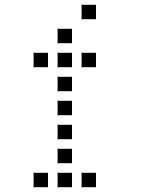

<svg xmlns="http://www.w3.org/2000/svg" viewBox="-20 -800 640 800"><path d="M321 -780Q320 -780 320 -780Q320 -780 320 -779V-721Q320 -720 320 -720Q320 -720 321 -720H379Q380 -720 380 -720Q380 -720 380 -721V-779Q380 -780 380 -780Q380 -780 379 -780ZM221 -680Q220 -680 220 -680Q220 -680 220 -679V-621Q220 -620 220 -620Q220 -620 221 -620H279Q280 -620 280 -620Q280 -620 280 -621V-679Q280 -680 280 -680Q280 -680 279 -680ZM121 -580Q120 -580 120 -580Q120 -580 120 -579V-521Q120 -520 120 -520Q120 -520 121 -520H179Q180 -520 180 -520Q180 -520 180 -521V-579Q180 -580 180 -580Q180 -580 179 -580ZM221 -580Q220 -580 220 -580Q220 -580 220 -579V-521Q220 -520 220 -520Q220 -520 221 -520H279Q280 -520 280 -520Q280 -520 280 -521V-579Q280 -580 280 -580Q280 -580 279 -580ZM321 -580Q320 -580 320 -580Q320 -580 320 -579V-521Q320 -520 320 -520Q320 -520 321 -520H379Q380 -520 380 -520Q380 -520 380 -521V-579Q380 -580 380 -580Q380 -580 379 -580ZM221 -480Q220 -480 220 -480Q220 -480 220 -479V-421Q220 -420 220 -420Q220 -420 221 -420H279Q280 -420 280 -420Q280 -420 280 -421V-479Q280 -480 280 -480Q280 -480 279 -480ZM221 -380Q220 -380 220 -380Q220 -380 220 -379V-321Q220 -320 220 -320Q220 -320 221 -320H279Q280 -320 280 -320Q280 -320 280 -321V-379Q280 -380 280 -380Q280 -380 279 -380ZM221 -280Q220 -280 220 -280Q220 -280 220 -279V-221Q220 -220 220 -220Q220 -220 221 -220H279Q280 -220 280 -220Q280 -220 280 -221V-279Q280 -280 280 -280Q280 -280 279 -280ZM221 -180Q220 -180 220 -180Q220 -180 220 -179V-121Q220 -120 220 -120Q220 -120 221 -120H279Q280 -120 280 -120Q280 -120 280 -121V-179Q280 -180 280 -180Q280 -180 279 -180ZM121 -80Q120 -80 120 -80Q120 -80 120 -79V-21Q120 -20 120 -20Q120 -20 121 -20H179Q180 -20 180 -20Q180 -20 180 -21V-79Q180 -80 180 -80Q180 -80 179 -80ZM221 -80Q220 -80 220 -80Q220 -80 220 -79V-21Q220 -20 220 -20Q220 -20 221 -20H279Q280 -20 280 -20Q280 -20 280 -21V-79Q280 -80 280 -80Q280 -80 279 -80ZM321 -80Q320 -80 320 -80Q320 -80 320 -79V-21Q320 -20 320 -20Q320 -20 321 -20H379Q380 -20 380 -20Q380 -20 380 -21V-79Q380 -80 380 -80Q380 -80 379 -80Z"/></svg>

Font: Doto Black Medium
Style: Regular
Weight: 500
Monospace: yes
Version: Version 1.000